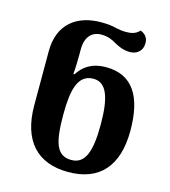

<svg xmlns="http://www.w3.org/2000/svg" viewBox="-115 -866 860 971"><g transform="rotate(15 314.5 -380.0)"><path d="M331 13C495 13 582 -85 582 -270C582 -449 520 -549 381 -549C306 -549 263 -517 235 -473H229C232 -505 233 -550 233 -573V-603C233 -668 265 -702 315 -702C349 -702 372 -692 395 -678C418 -665 444 -654 476 -654C506 -654 541 -671 541 -718C541 -747 525 -764 501 -773C481 -751 456 -747 431 -747C413 -747 397 -749 379 -753C356 -759 332 -762 298 -762C174 -762 79 -697 79 -552V-269C79 -83 170 13 331 13ZM331 -50C252 -50 233 -118 233 -262C233 -389 252 -476 334 -476C403 -476 429 -403 429 -261C429 -119 403 -50 331 -50Z"/></g></svg>

Font: Noto Serif Georgian Bold
Style: Regular
Weight: 700
Designer: Monotype Design Team, Akaki Razmadze
Foundry: Google LLC
Version: Version 2.003